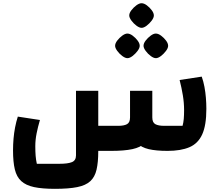

<svg xmlns="http://www.w3.org/2000/svg" viewBox="-20 -954 1396 1214"><path d="M327.4 240Q246.6 240 194.9 228.9Q143.2 217.7 114.1 190.9Q85 164.2 73.7 116.9Q62.4 69.6 62.4 -3Q62.4 -40 65.5 -76.6Q68.6 -113.2 75.4 -148.6Q82.2 -184.1 92.7 -216.7L232.5 -195.3Q219.7 -151.9 211.5 -110.8Q203.2 -69.6 203.2 -29.9Q203.2 5 205.3 31Q207.4 57 212.9 81.6H356.4Q409.1 81.6 434.8 71.1Q460.5 60.6 460.5 28.6V-380H601.3V1.8Q601.3 72.2 590.5 118.6Q579.8 165.1 551 191.6Q522.2 218.2 468.2 229.1Q414.2 240 327.4 240ZM1039.4 0Q966.3 0 919.9 -11Q873.4 -22.1 847.7 -48.8Q822 -75.5 812.1 -122.7Q802.2 -170 802.2 -241.4V-380H943V-211.4Q943 -179.4 962.2 -168.9Q981.3 -158.4 1018 -158.4H1134.3Q1139.8 -178.2 1141.9 -202.1Q1144 -226 1144 -257.5Q1144 -303.8 1136.2 -351Q1128.5 -398.2 1115.7 -448.2L1255.5 -469.5Q1266.3 -439 1272.7 -404.9Q1279.1 -370.8 1281.9 -335.3Q1284.8 -299.9 1284.8 -265.8Q1284.8 -161.5 1258.4 -103.9Q1232 -46.2 1177.5 -23.1Q1123.1 0 1039.4 0ZM683 0H601.3V-158.4H727.3Q764 -158.4 783.1 -168.9Q802.2 -179.4 802.2 -211.4V-380H943V-241.4Q943 -170 932.9 -122.7Q922.7 -75.5 895.5 -48.8Q868.3 -22.1 816.9 -11Q765.5 0 683 0ZM785.9 -586.2Q771.8 -586.2 753.4 -599.8Q735.1 -613.3 721.4 -632Q707.8 -650.6 707.8 -664.4Q707.8 -679.6 721.1 -697.2Q734.5 -714.9 752.7 -728.4Q771 -741.8 785.3 -741.8Q801 -741.8 818.9 -728.5Q836.8 -715.2 850.1 -697.5Q863.4 -679.9 863.4 -664.3Q863.4 -650.2 849.7 -631.9Q836 -613.6 818.1 -599.9Q800.1 -586.2 785.9 -586.2ZM965.7 -586.2Q951.5 -586.2 933.2 -599.8Q914.8 -613.3 901.2 -632Q887.5 -650.6 887.5 -664.4Q887.5 -679.6 900.8 -697.2Q914.2 -714.9 932.5 -728.4Q950.7 -741.8 965 -741.8Q980.7 -741.8 998.6 -728.5Q1016.5 -715.2 1029.8 -697.5Q1043.1 -679.9 1043.1 -664.3Q1043.1 -650.2 1029.4 -631.9Q1015.7 -613.6 997.8 -599.9Q979.8 -586.2 965.7 -586.2ZM875.4 -778Q861.2 -778 842.9 -791.6Q824.6 -805.1 810.9 -823.8Q797.2 -842.4 797.2 -856.2Q797.2 -871.4 810.6 -889Q823.9 -906.7 842.2 -920.2Q860.5 -933.6 874.8 -933.6Q890.5 -933.6 908.4 -920.3Q926.2 -907 939.5 -889.3Q952.8 -871.7 952.8 -856.1Q952.8 -842 939.2 -823.7Q925.5 -805.4 907.5 -791.7Q889.6 -778 875.4 -778Z"/></svg>

Font: Changa
Style: Regular
Weight: 400
Designer: Eduardo Rodriguez Tunni
Foundry: Eduardo Rodriguez Tunni
Version: Version 3.003